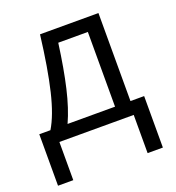

<svg xmlns="http://www.w3.org/2000/svg" viewBox="-132 -634 864 941"><g transform="rotate(-20 300.0 -164.0)"><path d="M405.8 -459H251.5Q233.9 -328.6 211.7 -233.2Q189.5 -137.7 158.2 -69.3H405.8ZM557.6 199.2H478V0H90.3V199.2H10.7V-69.3H68.8Q106.9 -131.8 133.8 -244.1Q160.6 -356.4 181.6 -528.3H486.3V-69.3H557.6Z"/></g></svg>

Font: Liberation Mono
Style: Regular
Weight: 400
Monospace: yes
Designer: Steve Matteson
Foundry: Ascender Corporation
Version: Version 2.1.5